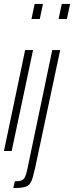

<svg xmlns="http://www.w3.org/2000/svg" viewBox="-21 -763 374 970"><path d="M138 -667 154 -743H196L180 -667ZM-1 0 106 -510H146L38 0ZM275 -667 291 -743H333L317 -667ZM46 187 54 153Q76 153 87.5 148.5Q99 144 105 132Q111 120 116 97L243 -510H283L157 83Q150 112 145 131Q140 150 132.5 161.5Q125 173 114 178Q103 183 87 185Q71 187 46 187Z"/></svg>

Font: Saira UltraCondensed ExtraLight
Style: Italic
Weight: 250
Width: 1
Italic angle: -12°
Designer: Hector Gatti with collaboration of the Omnibus-Type team
Foundry: Omnibus-Type
Version: Version 1.101